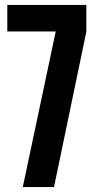

<svg xmlns="http://www.w3.org/2000/svg" viewBox="-20 -755 372 775"><path d="M72 0H198L328.5 -627V-735H9.5V-628H205Z"/></svg>

Font: League Gothic SemiExpanded
Style: Regular
Weight: 400
Width: 6
Designer: The League of Moveable Type
Version: Version 1.600; ttfautohint (v1.8.3)